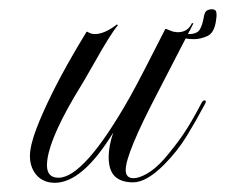

<svg xmlns="http://www.w3.org/2000/svg" viewBox="-20 -391 490 417"><path d="M99 6Q74 6 59 -11Q45 -28 45 -52Q45 -74 58.5 -110Q72 -146 97 -196Q108 -218 125.5 -249.5Q143 -281 168 -322H170Q177 -317 186 -317Q207 -317 234 -338L236 -336Q221 -319 184 -253Q172 -232 161.5 -214Q151 -196 141 -180Q82 -79 82 -32Q82 -5 107 -5Q163 -5 262 -180Q276 -205 295 -242Q314 -279 339 -328H341Q348 -325 354 -323Q360 -321 366 -321Q388 -321 397 -341L400 -340L322 -189Q253 -57 253 -22Q253 -4 270 -4Q282 -4 299.5 -14Q317 -24 336 -45Q360 -73 377.5 -98.5Q395 -124 418 -168Q421 -173 424 -173Q430 -173 424 -163Q406 -129 385.5 -95.5Q365 -62 336 -33Q298 5 269 5Q243 5 229.5 -8Q216 -21 216 -50Q216 -74 226 -103Q159 6 99 6ZM402 -306Q387 -306 377 -309Q367 -312 359 -316L361 -322Q374 -317 390 -317Q408 -317 414 -327Q420 -337 423 -356Q425 -366 430 -368.5Q435 -371 440 -371Q449 -371 450 -363.5Q451 -356 449 -345Q445 -319 430 -312.5Q415 -306 402 -306Z"/></svg>

Font: Imperial Script
Style: Regular
Weight: 400
Designer: Robert E. Leuschke
Foundry: Robert E. Leuschke
Version: Version 1.010; ttfautohint (v1.8.3)